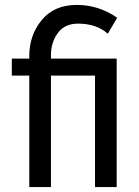

<svg xmlns="http://www.w3.org/2000/svg" viewBox="-20 -760 565 780"><path d="M99 -453H28V-522H99V-533Q99 -617 149.5 -678.5Q200 -740 292 -740Q381 -740 456 -688L418 -623Q372 -664 297 -664Q243 -664 215 -626Q187 -588 187 -536V-522H454V0H366V-453H187V0H99Z"/></svg>

Font: Raleway-v4020 Medium
Style: Regular
Weight: 500
Designer: Matt McInerney, Pablo Impallari, Rodrigo Fuenzalida
Foundry: Matt McInerney, Pablo Impallari, Rodrigo Fuenzalida
Version: Version 4.020;PS 004.020;hotconv 1.0.88;makeotf.lib2.5.64775